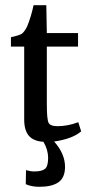

<svg xmlns="http://www.w3.org/2000/svg" viewBox="-20 -538 341 738"><path d="M73 -79V-359H22V-395Q55 -402 65 -409Q77 -420 85 -438Q100 -475 109 -518H158L160 -411H280V-359H160V-139Q160 -80 166.5 -66.5Q173 -53 201 -53Q240 -53 280 -68H281L292 -33Q258 -4 188 6Q231 54 230 106Q229 146 204 163Q179 180 132 180Q101 180 79 170L80 116Q97 121 112 121Q141 121 153 111Q165 101 165 69Q165 38 147 7Q110 5 91.5 -15.5Q73 -36 73 -79Z"/></svg>

Font: Aikya Medium
Style: Regular
Weight: 500
Designer: Neelakash Kshetrimayum (Latin subset based on Merriweather by Eben Sorkin)
Foundry: Brand New Type
Version: Version 1.00 b005